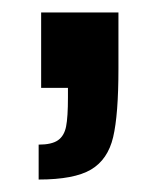

<svg xmlns="http://www.w3.org/2000/svg" viewBox="-20 -141 258 308"><path d="M89 15V0H46V-121H170V-31Q170 43 161.5 79Q153 115 126 131Q99 147 42 147V91Q63 91 73 84Q83 77 86 62Q89 47 89 15Z"/></svg>

Font: Saira ExtraCondensed
Style: Bold
Weight: 700
Width: 2
Designer: Hector Gatti with collaboration of the Omnibus-Type team
Foundry: Omnibus-Type
Version: Version 0.072; ttfautohint (v1.8)